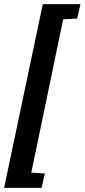

<svg xmlns="http://www.w3.org/2000/svg" viewBox="-59 -763 411 933"><path d="M-39 150 149 -743H332L316 -673L248 -669L93 76L159 80L143 150Z"/></svg>

Font: Saira UltraCondensed ExtraBold
Style: Italic
Weight: 800
Width: 1
Italic angle: -12°
Designer: Hector Gatti with collaboration of the Omnibus-Type team
Foundry: Omnibus-Type
Version: Version 1.101